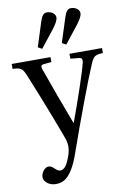

<svg xmlns="http://www.w3.org/2000/svg" viewBox="-110 -812 743 1116"><g transform="rotate(-10 261.5 -254.0)"><path d="M161 -559 185 -546 267 -650C286 -675 298 -696 298 -712C298 -733 275 -750 248 -750C225 -750 216 -730 207 -703ZM303 -559 327 -546 409 -650C428 -675 440 -696 440 -712C440 -733 417 -750 390 -750C367 -750 358 -730 349 -703ZM-5 -461C43 -459 53 -453 71 -409C121 -289 204 -76 228 -7C234 10 236 25 236 42C236 65 227 95 212 127C197 160 179 169 168 169C158 169 149 166 131 148C121 139 113 134 101 134C82 134 57 161 57 190C57 214 85 242 127 242C167 242 218 230 269 82C331 -96 423 -340 454 -410C472 -450 478 -458 528 -461V-490H336V-461L388 -456C405 -454 407 -442 402 -422C387 -362 335 -211 291 -91H289C243 -212 203 -321 166 -426C160 -444 158 -455 181 -457L224 -461V-490H-5Z"/></g></svg>

Font: Lingua Franca
Style: Regular
Weight: 400
Version: Version 1.19